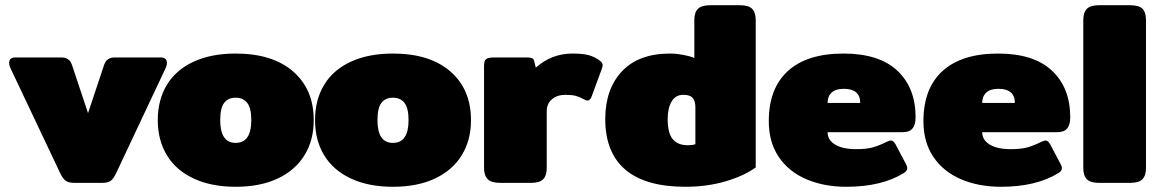

<svg xmlns="http://www.w3.org/2000/svg" viewBox="-20 -700 4442 735"><path d="M210 -38 21 -437Q15 -449 15 -459Q15 -480 38 -480H216Q245 -480 255 -453L317 -267L379 -453Q389 -480 418 -480H596Q619 -480 619 -459Q619 -449 613 -437L425 -38Q415 -16 404 -8Q393 0 372 0H263Q242 0 231 -8.5Q220 -17 210 -38Z M584 -240Q584 -318 619 -375.5Q654 -433 721.5 -464Q789 -495 882 -495Q1023 -495 1102 -426.5Q1181 -358 1181 -240Q1181 -163 1145.5 -105.5Q1110 -48 1043 -16.5Q976 15 882 15Q789 15 721.5 -16.5Q654 -48 619 -105.5Q584 -163 584 -240ZM942 -240Q942 -286 926.5 -306Q911 -326 882 -326Q853 -326 838 -306Q823 -286 823 -240Q823 -153 882 -153Q942 -153 942 -240Z M1186 -240Q1186 -318 1221 -375.5Q1256 -433 1323.5 -464Q1391 -495 1484 -495Q1625 -495 1704 -426.5Q1783 -358 1783 -240Q1783 -163 1747.5 -105.5Q1712 -48 1645 -16.5Q1578 15 1484 15Q1391 15 1323.5 -16.5Q1256 -48 1221 -105.5Q1186 -163 1186 -240ZM1544 -240Q1544 -286 1528.5 -306Q1513 -326 1484 -326Q1455 -326 1440 -306Q1425 -286 1425 -240Q1425 -153 1484 -153Q1544 -153 1544 -240Z M1833 -57V-447Q1833 -467 1840.5 -473.5Q1848 -480 1871 -480H1997Q2010 -480 2016.5 -477.5Q2023 -475 2025 -466L2031 -441Q2092 -495 2171 -495Q2210 -495 2233 -489Q2256 -483 2276 -468Q2287 -460 2287 -451Q2287 -445 2284 -437L2245 -331Q2239 -315 2229 -315Q2223 -315 2215 -320Q2199 -329 2184 -333Q2169 -337 2145 -337Q2113 -337 2093 -320Q2073 -303 2073 -274V-57Q2073 -28 2059.5 -14Q2046 0 2013 0H1894Q1861 0 1847 -14Q1833 -28 1833 -57Z M2297 -244Q2297 -359 2361 -427Q2425 -495 2545 -495Q2569 -495 2595.5 -490Q2622 -485 2638 -478V-623Q2638 -653 2652 -666.5Q2666 -680 2699 -680H2813Q2846 -680 2859.5 -666Q2873 -652 2873 -623V-59Q2827 -26 2756.5 -5.5Q2686 15 2604 15Q2451 15 2374 -50.5Q2297 -116 2297 -244ZM2642 -148V-288Q2642 -314 2631.5 -325.5Q2621 -337 2596 -337Q2566 -337 2551 -311.5Q2536 -286 2536 -244Q2536 -190 2555.5 -167Q2575 -144 2613 -144Q2631 -144 2642 -148Z M2923 -236Q2923 -362 2996.5 -428.5Q3070 -495 3209 -495Q3345 -495 3415 -429.5Q3485 -364 3485 -251Q3485 -222 3473 -208Q3461 -194 3436 -194H3148Q3148 -164 3177 -146.5Q3206 -129 3257 -129Q3296 -129 3320 -135.5Q3344 -142 3372 -156Q3384 -162 3391 -162Q3400 -162 3408 -148L3447 -74Q3453 -64 3453 -56Q3453 -45 3439 -37Q3354 15 3220 15Q3134 15 3066.5 -14Q2999 -43 2961 -99.5Q2923 -156 2923 -236ZM3273 -306Q3273 -360 3210 -360Q3179 -360 3163.5 -345.5Q3148 -331 3148 -306Z M3515 -236Q3515 -362 3588.5 -428.5Q3662 -495 3801 -495Q3937 -495 4007 -429.5Q4077 -364 4077 -251Q4077 -222 4065 -208Q4053 -194 4028 -194H3740Q3740 -164 3769 -146.5Q3798 -129 3849 -129Q3888 -129 3912 -135.5Q3936 -142 3964 -156Q3976 -162 3983 -162Q3992 -162 4000 -148L4039 -74Q4045 -64 4045 -56Q4045 -45 4031 -37Q3946 15 3812 15Q3726 15 3658.5 -14Q3591 -43 3553 -99.5Q3515 -156 3515 -236ZM3865 -306Q3865 -360 3802 -360Q3771 -360 3755.5 -345.5Q3740 -331 3740 -306Z M4127 -57V-623Q4127 -652 4140.5 -666Q4154 -680 4187 -680H4306Q4340 -680 4353.5 -666.5Q4367 -653 4367 -623V-57Q4367 -28 4353.5 -14Q4340 0 4306 0H4187Q4154 0 4140.5 -14Q4127 -28 4127 -57Z"/></svg>

Font: Mitr
Style: Bold
Weight: 700
Designer: Thanarat Vachiruckul
Foundry: Cadson Demak
Version: Version 1.002